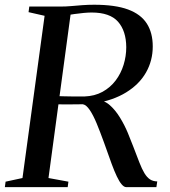

<svg xmlns="http://www.w3.org/2000/svg" viewBox="-31 -770 700 790"><path d="M-11 0 -8 -22.5 61.5 -37.5 152.5 -705 86.5 -720 89.5 -743H216Q240 -743 262.5 -745Q285 -747 308.2 -748.8Q331.5 -750.5 356.5 -750.5Q443 -750.5 495.8 -731Q548.5 -711.5 573 -673.2Q597.5 -635 597.5 -579Q597.5 -520.5 569.8 -471.8Q542 -423 488 -389.8Q434 -356.5 355.5 -344L368 -357.5Q396.5 -358.5 420 -338Q443.5 -317.5 462.5 -286.5Q481.5 -255.5 495 -223Q508.5 -190.5 517.5 -166.5Q532 -128.5 542.5 -101.5Q553 -74.5 563.2 -57.5Q573.5 -40.5 585.8 -32.2Q598 -24 616 -23.5L612.5 0H488.5Q479.5 0 469.8 -11.2Q460 -22.5 449.8 -44Q439.5 -65.5 428.5 -95.5Q412 -142 396.5 -184.8Q381 -227.5 366.8 -262Q352.5 -296.5 338.2 -317.5Q324 -338.5 310 -341Q304.5 -341 290.8 -340.8Q277 -340.5 259.8 -340.5Q242.5 -340.5 226 -340.5Q209.5 -340.5 199.5 -341L205.5 -374.5Q214.5 -374 229.8 -373.8Q245 -373.5 262.5 -373.2Q280 -373 294.5 -373Q309 -373 316 -373Q358.5 -374.5 390.8 -392.2Q423 -410 444.8 -438.8Q466.5 -467.5 477.5 -503.2Q488.5 -539 488.5 -576Q488 -643 454.5 -680.8Q421 -718.5 346 -718.5Q333 -718.5 313.5 -716.8Q294 -715 274.8 -712.2Q255.5 -709.5 243 -706.5L261.5 -726L168.5 -37.5L250.5 -22.5L247.5 0Z"/></svg>

Font: Merriweather 120pt
Style: Italic
Weight: 400
Italic angle: -7.8°
Version: Version 2.101